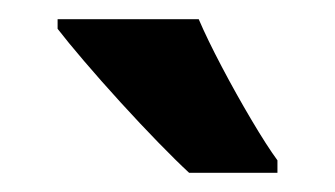

<svg xmlns="http://www.w3.org/2000/svg" viewBox="-20 -786 349 200"><path d="M187 -766Q196 -745 211 -716.5Q226 -688 242 -661Q258 -634 269 -619V-606H177Q164 -618 145 -637.5Q126 -657 105.5 -679.5Q85 -702 67.5 -722.5Q50 -743 40 -756V-766Z"/></svg>

Font: Noto Sans Sinhala ExtraCondensed
Style: Bold
Weight: 700
Width: 2
Designer: Jelle Bosma - Monotype Design Team
Foundry: Monotype Imaging Inc.
Version: Version 2.006; ttfautohint (v1.8.4.7-5d5b)